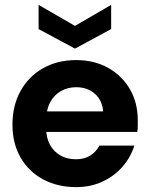

<svg xmlns="http://www.w3.org/2000/svg" viewBox="-20 -754 610 786"><path d="M292 12Q215 12 156 -20Q97 -52 64 -109.5Q31 -167 31 -243Q31 -321 63.5 -380.5Q96 -440 155 -474Q214 -508 292 -508Q366 -508 423 -476Q480 -444 512 -388.5Q544 -333 544 -262Q544 -252 544 -239.5Q544 -227 542 -214H131V-298H402Q399 -343 368.5 -370Q338 -397 292 -397Q258 -397 230 -381.5Q202 -366 185.5 -335.5Q169 -305 169 -257V-228Q169 -190 184.5 -161.5Q200 -133 227.5 -117.5Q255 -102 291 -102Q326 -102 350 -117.5Q374 -133 387 -158H530Q515 -110 481.5 -71.5Q448 -33 399.5 -10.5Q351 12 292 12ZM287 -555 138 -635V-734L287 -648L435 -734V-635Z"/></svg>

Font: DM Sans 36pt ExtraBold
Style: Regular
Weight: 800
Designer: Colophon Foundry, Jonny Pinhorn
Foundry: Colophon Foundry
Version: Version 4.004;gftools[0.9.30]